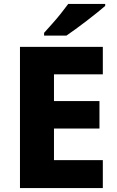

<svg xmlns="http://www.w3.org/2000/svg" viewBox="-20 -951 590 971"><path d="M500 0H81V-714H500V-575H253V-440H483V-301H253V-141H500ZM512 -921Q496 -907 471 -887Q446 -867 417.5 -845Q389 -823 362 -803.5Q335 -784 316 -771H203V-785Q219 -803 242 -828.5Q265 -854 287 -881.5Q309 -909 325 -931H512Z"/></svg>

Font: Noto Sans Lao Looped ExtraBold
Style: Regular
Weight: 800
Designer: Mark Frömberg, Ben Mitchell
Foundry: The Fontpad Ltd
Version: Version 1.002; ttfautohint (v1.8.4.7-5d5b)